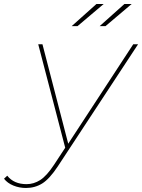

<svg xmlns="http://www.w3.org/2000/svg" viewBox="-132 -737 706 954"><path d="M-3 197Q-36 197 -65.5 185Q-95 173 -112 151L-96 136Q-63 178 0 178Q36 178 68 157.5Q100 137 137 81L192 -3L58 -517H79L207 -23L530 -517H554L155 90Q114 152 78 174.5Q42 197 -3 197ZM224 -607 347 -717H383L253 -607ZM363 -607 486 -717H522L392 -607Z"/></svg>

Font: Montserrat Thin
Style: Italic
Weight: 100
Italic angle: -11.3°
Designer: Julieta Ulanovsky
Foundry: Julieta Ulanovsky
Version: Version 9.000; ttfautohint (v1.8.4.7-5d5b)